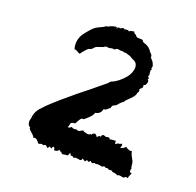

<svg xmlns="http://www.w3.org/2000/svg" viewBox="-82 -591 694 680"><g transform="rotate(15 265.5 -250.5)"><path d="M53 -97Q52 -103 57 -115Q59 -131 70 -145Q74 -151 82 -157L94 -168Q131 -198 188 -237L236 -269Q264 -288 284 -302Q286 -302 291 -308Q296 -313 299 -313Q323 -320 349 -346Q363 -362 366 -379Q369 -400 351 -408L346 -411L342 -414Q339 -417 333 -419L330 -420L327 -421Q324 -424 317 -424L312 -425L307 -427Q304 -426 300 -427L293 -429Q284 -431 280 -425Q270 -428 259 -425Q253 -427 251 -427Q247 -428 243 -426Q238 -422 229 -421L222 -419L214 -417Q213 -416 209 -414L204 -409Q196 -403 191 -404Q186 -402 177 -393L170 -386L164 -379Q162 -379 158 -381L153 -385Q146 -390 142 -389Q136 -414 150 -439Q159 -453 185 -476Q194 -483 206 -487L217 -491Q224 -493 228 -497Q229 -496 237 -498L244 -501L252 -503Q266 -506 266 -503Q266 -501 264 -499Q265 -499 266 -498V-502H269L272 -504Q276 -505 278 -502Q281 -504 287 -506Q293 -507 294 -503L299 -504H303Q310 -504 311 -500Q313 -502 320 -504H325L330 -505Q331 -497 339 -495Q341 -487 350 -486L359 -485Q360 -485 363 -484.5Q366 -484 367 -483Q368 -476 378 -473Q395 -466 403 -449Q414 -438 410 -432L415 -425L420 -418Q423 -413 425 -402Q420 -393 425 -391L423 -389L421 -387Q422 -386 421 -381V-375Q423 -373 421 -370L420 -367L419 -364L420 -361L422 -359Q424 -356 419 -354Q424 -351 423 -344Q422 -338 417 -332L415 -331H413Q409 -329 411 -326Q412 -322 408 -318L403 -315Q402 -314 400 -310Q403 -307 400 -302L397 -298Q396 -297 396 -294Q392 -284 378 -273L367 -264Q363 -261 357 -253Q352 -252 344 -244L338 -238Q336 -236 331 -234Q321 -233 319 -221L313 -218L308 -214Q302 -210 296 -211Q291 -192 271 -191Q266 -180 257 -173L247 -165L237 -158Q230 -162 223 -152L217 -144Q214 -137 211 -136Q200 -137 196 -132L195 -129L194 -126Q194 -124 192 -121Q190 -118 190 -117Q194 -114 204 -121Q210 -114 222 -117Q226 -113 233 -114L240 -117L246 -120Q249 -115 256 -114L261 -112L267 -111H270L272 -113Q276 -115 277 -112Q290 -128 298 -109Q303 -114 306 -115Q312 -117 313 -111Q311 -120 318 -122Q321 -123 330 -118Q336 -120 339 -119Q344 -118 345 -113Q351 -115 355 -114H367V-108Q366 -104 369 -102Q374 -107 379 -107H384Q387 -108 391 -110Q393 -104 392 -102L390 -98L389 -93L395 -95L400 -97Q405 -99 408 -103Q421 -91 432 -93Q431 -87 436 -75L440 -66L443 -58L444 -51V-44Q444 -37 446 -33L444 -28L443 -23Q445 -17 451 -18Q450 -15 448 -11L446 -8Q444 -5 442 3L438 1H435Q431 0 429 5L422 4L416 2Q407 0 403 3Q402 1 397 -1L391 -3Q382 -4 379 -9Q372 -9 370 -8Q366 -14 357 -12Q351 -19 345 -13L339 -14L333 -16Q325 -18 319 -16Q316 -20 311 -17Q309 -16 306 -16Q304 -17 299 -22L295 -18Q294 -17 293 -17Q292 -17 290 -19Q288 -21 287 -21Q284 -21 280 -15L275 -19L270 -23Q267 -12 256 -17L251 -18L247 -19Q243 -20 238 -17Q231 -25 227 -21Q224 -28 223 -30Q220 -29 219 -26L218 -23L217 -20Q201 -20 195 -19Q194 -23 189 -26L185 -28Q183 -30 182 -32Q178 -23 164 -25V-32Q163 -35 158 -37Q158 -36 156 -33Q154 -30 153 -28L150 -31L146 -34L140 -26L136 -31L132 -34Q128 -37 123 -32Q118 -36 114 -35L110 -34Q107 -32 104 -34L100 -40L95 -46Q90 -51 82 -49Q80 -55 77 -58L69 -67Q58 -78 62 -81Q53 -86 53 -97Z"/></g></svg>

Font: Kom-post
Style: Regular
Weight: 400
Designer: @guaschetti
Foundry: guaschetti
Version: Version 1.00 December 6, 2021, initial release